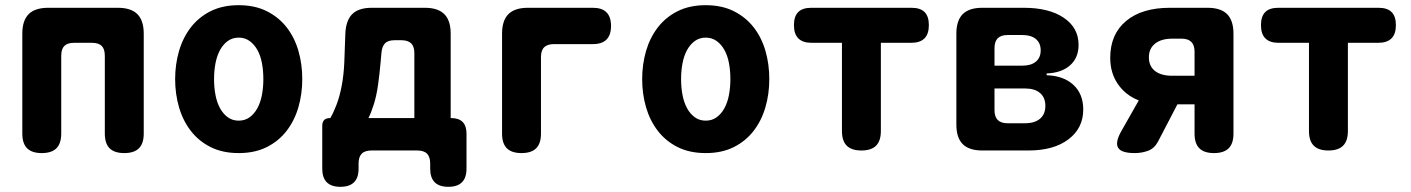

<svg xmlns="http://www.w3.org/2000/svg" viewBox="-20 -580 5440 740"><path d="M141 10Q103 10 84.5 -8.5Q66 -27 66 -65V-450Q66 -501 90.5 -525.5Q115 -550 166 -550H434Q485 -550 509.5 -525.5Q534 -501 534 -450V-65Q534 -27 515.5 -8.5Q497 10 459 10Q421 10 402.5 -8.5Q384 -27 384 -65V-365Q384 -391 372 -403Q360 -415 334 -415H266Q240 -415 228 -403Q216 -391 216 -365V-65Q216 -27 197.5 -8.5Q179 10 141 10Z M900 10Q838 10 792 -13Q746 -36 715.5 -75.5Q685 -115 670 -166.5Q655 -218 655 -275Q655 -332 670 -383.5Q685 -435 715.5 -474.5Q746 -514 792 -537Q838 -560 900 -560Q962 -560 1008 -537Q1054 -514 1084.5 -475Q1115 -436 1130 -384.5Q1145 -333 1145 -275Q1145 -218 1130 -166.5Q1115 -115 1084.5 -75.5Q1054 -36 1008 -13Q962 10 900 10ZM900 -115Q924 -115 942 -128Q960 -141 972 -163Q984 -185 989.5 -214Q995 -243 995 -275Q995 -308 989.5 -337Q984 -366 972 -387.5Q960 -409 942 -422Q924 -435 900 -435Q876 -435 858 -422Q840 -409 828 -387Q816 -365 810.5 -336Q805 -307 805 -275Q805 -243 810.5 -214Q816 -185 828 -163Q840 -141 858 -128Q876 -115 900 -115Z M1292 140Q1257 140 1239.5 122.5Q1222 105 1222 70V-95Q1222 -110 1229.5 -117.5Q1237 -125 1252 -125H1253Q1264 -143 1276.5 -175Q1289 -207 1297 -249.5Q1305 -292 1307 -340L1311 -450Q1313 -501 1337.5 -525.5Q1362 -550 1413 -550H1617Q1668 -550 1692.5 -525.5Q1717 -501 1717 -450V-125H1718Q1748 -125 1763 -110Q1778 -95 1778 -65V70Q1778 105 1760.5 122.5Q1743 140 1708 140Q1673 140 1655.5 122.5Q1638 105 1638 70V50Q1638 25 1626 12.5Q1614 0 1588 0H1412Q1386 0 1374 12.5Q1362 25 1362 50V70Q1362 105 1344.5 122.5Q1327 140 1292 140ZM1577 -375Q1577 -401 1564.5 -413Q1552 -425 1527 -425H1501Q1475 -425 1463.5 -412.5Q1452 -400 1450 -375L1447 -341Q1443 -295 1437 -252.5Q1431 -210 1420.5 -177Q1410 -144 1400 -125H1577Z M1990 10Q1952 10 1933.5 -8.5Q1915 -27 1915 -65V-450Q1915 -501 1939.5 -525.5Q1964 -550 2015 -550H2265Q2300 -550 2317.5 -532.5Q2335 -515 2335 -480Q2335 -445 2317.5 -427.5Q2300 -410 2265 -410H2115Q2090 -410 2077.5 -398Q2065 -386 2065 -360V-65Q2065 -27 2046.5 -8.5Q2028 10 1990 10Z M2700 10Q2638 10 2592 -13Q2546 -36 2515.5 -75.5Q2485 -115 2470 -166.5Q2455 -218 2455 -275Q2455 -332 2470 -383.5Q2485 -435 2515.5 -474.5Q2546 -514 2592 -537Q2638 -560 2700 -560Q2762 -560 2808 -537Q2854 -514 2884.5 -475Q2915 -436 2930 -384.5Q2945 -333 2945 -275Q2945 -218 2930 -166.5Q2915 -115 2884.5 -75.5Q2854 -36 2808 -13Q2762 10 2700 10ZM2700 -115Q2724 -115 2742 -128Q2760 -141 2772 -163Q2784 -185 2789.5 -214Q2795 -243 2795 -275Q2795 -308 2789.5 -337Q2784 -366 2772 -387.5Q2760 -409 2742 -422Q2724 -435 2700 -435Q2676 -435 2658 -422Q2640 -409 2628 -387Q2616 -365 2610.5 -336Q2605 -307 2605 -275Q2605 -243 2610.5 -214Q2616 -185 2628 -163Q2640 -141 2658 -128Q2676 -115 2700 -115Z M3225 -415H3108Q3074 -415 3057 -432Q3040 -449 3040 -483Q3040 -517 3056.5 -533.5Q3073 -550 3107 -550H3493Q3527 -550 3543.5 -533.5Q3560 -517 3560 -483Q3560 -449 3543 -432Q3526 -415 3492 -415H3375V-75Q3375 -37 3356.5 -18.5Q3338 0 3300 0Q3262 0 3243.5 -18.5Q3225 -37 3225 -75Z M3766 0Q3715 0 3690.5 -24.5Q3666 -49 3666 -100V-450Q3666 -501 3690.5 -525.5Q3715 -550 3766 -550H3926Q4023 -550 4080 -511.5Q4137 -473 4137 -407Q4137 -357 4104 -328Q4071 -299 4014 -297V-290Q4079 -288 4117 -253Q4155 -218 4155 -158Q4155 -86 4098 -43Q4041 0 3944 0ZM3813 -239V-155Q3813 -130 3825.5 -117.5Q3838 -105 3863 -105H3931Q3968 -105 3988.5 -122.5Q4009 -140 4009 -172Q4009 -204 3988.5 -221.5Q3968 -239 3931 -239ZM3863 -445Q3838 -445 3825.5 -432.5Q3813 -420 3813 -395V-327H3921Q3954 -327 3972.5 -342.5Q3991 -358 3991 -386Q3991 -414 3972.5 -429.5Q3954 -445 3921 -445Z M4353 10Q4302 10 4289.5 -10.5Q4277 -31 4302 -75L4369 -193Q4318 -213 4288.5 -256Q4259 -299 4259 -357Q4259 -448 4320 -499Q4381 -550 4489 -550H4634Q4685 -550 4709.5 -525.5Q4734 -501 4734 -450V-65Q4734 -27 4715.5 -8.5Q4697 10 4659 10Q4621 10 4602.5 -8.5Q4584 -27 4584 -65V-178H4518L4443 -34Q4429 -8 4405 1Q4381 10 4353 10ZM4584 -381Q4584 -406 4571.5 -418.5Q4559 -431 4534 -431H4498Q4456 -431 4432 -412Q4408 -393 4408 -359Q4408 -325 4431.5 -306.5Q4455 -288 4498 -288H4584Z M5025 -415H4908Q4874 -415 4857 -432Q4840 -449 4840 -483Q4840 -517 4856.5 -533.5Q4873 -550 4907 -550H5293Q5327 -550 5343.5 -533.5Q5360 -517 5360 -483Q5360 -449 5343 -432Q5326 -415 5292 -415H5175V-75Q5175 -37 5156.5 -18.5Q5138 0 5100 0Q5062 0 5043.5 -18.5Q5025 -37 5025 -75Z"/></svg>

Font: Maple Mono ExtraBold
Style: Regular
Weight: 800
Monospace: yes
Designer: subframe7536
Version: Version 7.000